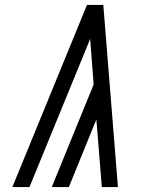

<svg xmlns="http://www.w3.org/2000/svg" viewBox="-20 -755 640 775"><path d="M30 0 331 -735H397L456 0H391L369 -273L258 0H189L358 -414L344 -598L99 0Z"/></svg>

Font: Iosevka Aile Light Oblique
Style: Regular
Weight: 300
Italic angle: -9°
Designer: Belleve Invis
Foundry: Belleve Invis
Version: Version 31.1.0; ttfautohint (v1.8.4)